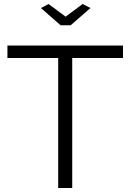

<svg xmlns="http://www.w3.org/2000/svg" viewBox="-20 -937 650 957"><path d="M222 -917 307 -854 392 -917 431 -897 332 -811H282L184 -897ZM593 -648H340V0H270V-648H17V-710H593Z"/></svg>

Font: Oxford Sans
Style: Regular
Weight: 400
Designer: Matt McInerney, Pablo Impallari, Rodrigo Fuenzalida
Foundry: Matt McInerney, Pablo Impallari, Rodrigo Fuenzalida
Version: Version 3.000g; ttfautohint (v1.5) -l 8 -r 28 -G 28 -x 14 -D